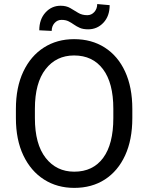

<svg xmlns="http://www.w3.org/2000/svg" viewBox="-20 -913 728 943"><path d="M629.9 -377.9V-333Q629.9 -226.6 594.5 -149.7Q559.1 -72.8 495.1 -31.5Q431.2 9.8 344.7 9.8Q260.7 9.8 196 -31.5Q131.3 -72.8 94.7 -149.7Q58.1 -226.6 58.1 -333V-377.9Q58.1 -484.4 94.5 -561.3Q130.9 -638.2 195.3 -679.4Q259.8 -720.7 343.8 -720.7Q430.2 -720.7 494.6 -679.4Q559.1 -638.2 594.5 -561.3Q629.9 -484.4 629.9 -377.9ZM536.6 -333V-378.9Q536.6 -505.9 485.8 -573.2Q435.1 -640.6 343.8 -640.6Q256.3 -640.6 203.9 -573.2Q151.4 -505.9 151.4 -378.9V-333Q151.4 -205.1 204.3 -137.5Q257.3 -69.8 344.7 -69.8Q436.5 -69.8 486.6 -137.5Q536.6 -205.1 536.6 -333ZM457.5 -893.1 518.6 -887.7Q518.6 -834 488 -801.5Q457.5 -769 413.1 -769Q388.2 -769 372.1 -776.1Q356 -783.2 343.3 -792.2Q330.6 -801.3 316.7 -808.3Q302.7 -815.4 282.2 -815.4Q261.7 -815.4 247.8 -799.8Q233.9 -784.2 233.9 -761.2L172.9 -764.2Q172.9 -817.9 203.1 -851.3Q233.4 -884.8 277.8 -884.8Q305.7 -884.8 325.2 -873.3Q344.7 -861.8 363.8 -850.1Q382.8 -838.4 408.7 -838.4Q429.2 -838.4 443.4 -854.2Q457.5 -870.1 457.5 -893.1Z"/></svg>

Font: Vazirmatn FD
Style: Regular
Weight: 400
Designer: Saber Rastikerdar
Foundry: Saber Rastikerdar
Version: Version 33.001